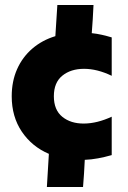

<svg xmlns="http://www.w3.org/2000/svg" viewBox="-20 -700 515 770"><path d="M168 50Q170 17 172 -16.5Q174 -50 176 -83Q108 -112 67.5 -172Q27 -232 27 -314Q27 -374 48.5 -422.5Q70 -471 109.5 -505Q149 -539 202 -555Q204 -586 206 -617.5Q208 -649 210 -680Q246 -680 282.5 -680Q319 -680 355 -680Q354 -652 352 -623.5Q350 -595 348 -567Q368 -565 388 -560.5Q408 -556 428 -550Q428 -512 428 -473Q428 -434 428 -396Q370 -424 317 -424Q264 -424 230 -396.5Q196 -369 196 -314Q196 -259 230 -231.5Q264 -204 317 -204.5Q370 -205 428 -232Q428 -194 428 -155Q428 -116 428 -78Q400 -70 373 -65Q346 -60 320 -59Q319 -32 317 -4.5Q315 23 313 50Q277 50 240.5 50Q204 50 168 50Z"/></svg>

Font: Tilt Warp
Style: Regular
Weight: 400
Designer: Andy Clymer
Foundry: Andy Clymer
Version: Version 1.000